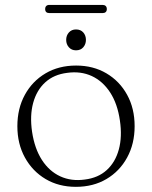

<svg xmlns="http://www.w3.org/2000/svg" viewBox="-20 -732 604 763"><path d="M282.5 -471.5Q350.5 -471.5 403 -440.5Q455.5 -409.5 485.2 -355.2Q515 -301 515 -230.5Q515 -160.5 485.2 -106Q455.5 -51.5 403 -20.5Q350.5 10.5 281.5 10.5Q213.5 10.5 161.2 -20.5Q109 -51.5 79 -106Q49 -160.5 49 -230.5Q49 -301 78.8 -355.2Q108.5 -409.5 161 -440.5Q213.5 -471.5 282.5 -471.5ZM317 -18.5Q370 -25 404.2 -56.2Q438.5 -87.5 452.2 -138Q466 -188.5 456.5 -253Q447 -319.5 417.8 -364.5Q388.5 -409.5 344.8 -429.8Q301 -450 247 -442.5Q194 -436 159.8 -404.8Q125.5 -373.5 111.8 -323Q98 -272.5 107.5 -208Q117.5 -141.5 146.5 -96.5Q175.5 -51.5 219.5 -31.2Q263.5 -11 317 -18.5ZM282 -532Q264.5 -532 253.8 -544Q243 -556 243 -573.5Q243 -591 253.8 -603Q264.5 -615 282 -615Q300.5 -615 311 -603Q321.5 -591 321.5 -573.5Q321.5 -556.5 311 -544.2Q300.5 -532 282 -532ZM159.5 -696Q159.5 -704 163.8 -708.2Q168 -712.5 176.5 -712.5H387.5Q395.5 -712.5 400 -708.2Q404.5 -704 404.5 -696Q404.5 -688 400 -684Q395.5 -680 387.5 -680H176.5Q168 -680 163.8 -684Q159.5 -688 159.5 -696Z"/></svg>

Font: Fraunces ExtraLight
Style: Regular
Weight: 250
Version: Version 1.000;[b76b70a41]